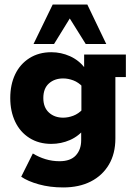

<svg xmlns="http://www.w3.org/2000/svg" viewBox="-20 -641 591 842"><path d="M257 181Q199 181 150.5 167.5Q102 154 73 134L124 32Q150 48 179.5 57Q209 66 241 66Q289 66 312.5 40.5Q336 15 336 -26V-67L354 -80Q326 -44 287 -27Q248 -10 205 -10Q150 -10 109 -36Q68 -62 46.5 -107.5Q25 -153 25 -211Q25 -270 46.5 -315Q68 -360 109 -386Q150 -412 205 -412Q248 -412 287 -394.5Q326 -377 354 -341L349 -330V-402H532V-303H486V-34Q486 33 457.5 81Q429 129 378 155Q327 181 257 181ZM257 -125Q279 -125 301.5 -133.5Q324 -142 343 -162L337 -119V-301L343 -260Q324 -280 301.5 -288.5Q279 -297 257 -297Q219 -297 194.5 -275Q170 -253 170 -211Q170 -170 194.5 -147.5Q219 -125 257 -125ZM127 -448 211 -621H363L446 -448H356L286 -560L217 -448Z"/></svg>

Font: Rokkitt ExtraBold
Style: Regular
Weight: 800
Version: Version 3.103